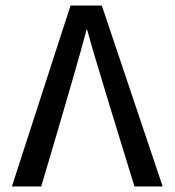

<svg xmlns="http://www.w3.org/2000/svg" viewBox="-20 -674 633 694"><path d="M235 -654H348L568 0H466Q433 -106 372 -306Q311 -506 295 -567H293Q262 -448 129 0H23Z"/></svg>

Font: Cairo SemiBold
Style: Regular
Weight: 600
Designer: Mohamed Gaber, the designers of Titillium
Foundry: Kief Type Foundry
Version: Version 2.009; ttfautohint (v1.5.33-1714) -l 8 -r 50 -G 200 